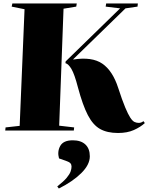

<svg xmlns="http://www.w3.org/2000/svg" viewBox="-20 -750 860 1103"><path d="M658 14Q596 14 555 -9Q514 -32 484.5 -89Q455 -146 428 -247Q408 -324 390.5 -353.5Q373 -383 356 -387L357 -397L670 -702L587 -712L590 -730H772L770 -712L701 -702L401 -410V-408Q508 -425 567.5 -384.5Q627 -344 659 -245Q682 -174 699 -133.5Q716 -93 728.5 -74Q741 -55 752.5 -49.5Q764 -44 777 -44Q792 -44 804 -54L812 -43Q787 -20 749 -3Q711 14 658 14ZM10 0 12 -18 93 -27 121 -697 47 -712 51 -730H421L418 -712L345 -700L320 -28L406 -18L404 0ZM318 333 309 321Q346 292 363 271.5Q380 251 385.5 235.5Q391 220 391 207Q391 196 385 188.5Q379 181 359 174L319 160Q308 121 326 88.5Q344 56 398 56Q445 56 470.5 80Q496 104 496 148Q496 196 447 244.5Q398 293 318 333Z"/></svg>

Font: Literata 72pt Black
Style: Italic
Weight: 900
Italic angle: -2°
Designer: Latin by Veronika Burian and Jose Scaglione. Greek by Irene Vlachou. Cyrillic by Vera Evstafieva
Foundry: TypeTogether
Version: Version 3.002